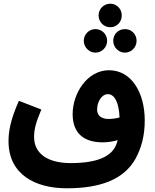

<svg xmlns="http://www.w3.org/2000/svg" viewBox="-20 -828 838 1036"><path d="M575 -681C610 -681 637 -709 637 -745C637 -780 610 -808 575 -808C540 -808 512 -780 512 -745C512 -709 540 -681 575 -681ZM495 -544C530 -544 558 -573 558 -608C558 -643 530 -671 495 -671C461 -671 432 -643 432 -608C432 -573 461 -544 495 -544ZM654 -544C689 -544 717 -573 717 -608C717 -644 689 -671 654 -671C619 -671 591 -644 591 -608C591 -573 619 -544 654 -544ZM340 188C517 188 648 143 712 27C741 -27 761 -91 761 -178C761 -329 689 -449 568 -449C451 -449 372 -325 372 -212C372 -106 436 -60 534 -60C560 -60 589 -64 615 -72C613 -63 610 -55 607 -47C582 15 508 52 361 52C241 52 164 3 164 -88C164 -131 173 -165 203 -237L82 -284C33 -175 26 -111 26 -66C26 114 171 188 340 188ZM504 -237C504 -279 529 -320 562 -320C598 -320 622 -275 625 -194C605 -189 584 -186 567 -186C527 -186 504 -204 504 -237Z"/></svg>

Font: Noto Sans Arabic UI SmCn
Style: Bold
Weight: 700
Width: 4
Designer: Monotype Design Team, Nadine Chahine and Nizar Qandah
Foundry: Monotype Imaging Inc.
Version: Version 2.010